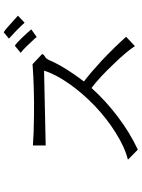

<svg xmlns="http://www.w3.org/2000/svg" viewBox="116 -968 767 1040"><g transform="rotate(-90 500.0 -448.5)"><path d="M231.4 -654.3V-585L636.7 -593.8Q617.2 -530.3 564.5 -456.1Q514.6 -384.8 445.3 -318.4Q375 -252 300.8 -206.1Q221.7 -156.2 154.3 -139.6L209 -85.9Q302.7 -129.9 389.6 -196.3Q473.6 -259.8 543 -336.9Q597.7 -295.9 671.9 -217.8Q746.1 -140.6 769.5 -101.6L820.3 -149.4Q763.7 -212.9 692.4 -280.3Q627 -340.8 578.1 -377.9Q615.2 -425.8 645.5 -474.6Q675.8 -523.4 696.3 -571.3Q701.2 -580.1 708 -585.9Q711.9 -588.9 718.8 -592.8Q723.6 -596.7 724.6 -598.6Q726.6 -601.6 725.6 -605.5L671.9 -656.2Q540 -646.5 392.6 -648.4Q292 -649.4 231.4 -654.3ZM844.7 -812.5 810.5 -784.2 813.5 -781.2Q842.8 -754.9 857.4 -740.2Q882.8 -714.8 896.5 -699.2L934.6 -735.4L896.5 -769.5Q877 -786.1 868.2 -794.9Q853.5 -807.6 844.7 -812.5ZM771.5 -752 733.4 -720.7Q750 -708 771.5 -685.5Q784.2 -672.9 806.6 -648.4L819.3 -633.8L860.4 -663.1Q837.9 -689.5 813.5 -714.8Q783.2 -746.1 771.5 -752Z"/></g></svg>

Font: DotumChe
Style: Regular
Weight: 400
Monospace: yes
Version: Version 2.21